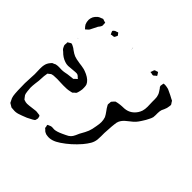

<svg xmlns="http://www.w3.org/2000/svg" viewBox="-155 -717 943 943"><g transform="rotate(-45 316.5 -245.5)"><path d="M15 -383Q13 -386 1 -410Q-10 -437 -15 -453Q-20 -469 -18 -485Q-18 -495 -17 -499Q-16 -501 -11 -509L-5 -519L5 -524Q17 -531 29 -533Q41 -535 64 -536L114 -537Q129 -537 159 -535L179 -534L217 -535Q234 -535 242 -533Q258 -530 271 -519L279 -512Q280 -510 283 -502Q287 -496 287 -492Q289 -483 288.5 -472Q288 -461 288 -456Q288 -446 290 -435.5Q292 -425 293 -420L296 -395Q296 -387 297 -384Q297 -384 305 -376Q306 -375 308 -372.5Q310 -370 312 -368Q314 -368 316 -372Q317 -373 322 -378Q327 -383 328 -390V-400Q328 -408 326 -424Q324 -440 324 -447Q324 -459 328 -470Q336 -494 356 -513Q362 -521 365 -523Q367 -525 378 -530Q381 -532 387 -532Q394 -532 398 -531Q399 -531 400.5 -531.5Q402 -532 404 -531Q406 -529 407 -526Q408 -523 410 -521Q411 -520 412 -518Q413 -516 414 -513V-512Q414 -510 412 -506Q410 -502 409 -500Q405 -491 398 -483Q387 -468 382 -456Q377 -444 373 -416Q371 -398 369 -390Q368 -382 364 -371.5Q360 -361 358 -357Q344 -328 324 -319Q316 -316 305 -316Q294 -316 292 -316Q277 -318 268 -321L260 -324Q258 -325 256.5 -327.5Q255 -330 254 -331Q246 -339 246 -339L244 -347Q240 -365 240 -372Q239 -385 239.5 -395Q240 -405 240 -412Q241 -421 241 -439Q241 -455 240 -464Q239 -466 239 -469Q239 -472 238 -474Q237 -478 233.5 -481.5Q230 -485 229 -487Q228 -488 227.5 -489.5Q227 -491 225 -492Q222 -493 215 -493.5Q208 -494 205 -495Q198 -496 188 -496Q178 -496 171 -497Q164 -498 147.5 -500Q131 -502 118 -502Q111 -502 95 -500Q78 -498 73 -495Q73 -495 61 -486Q60 -485 58.5 -484Q57 -483 55 -481Q54 -479 51 -468Q50 -465 50 -458Q50 -449 51 -444Q55 -415 56 -403V-397Q56 -393 54 -381Q54 -376 52 -374Q50 -371 37 -369Q34 -370 28.5 -371Q23 -372 21 -374Q19 -376 18 -378.5Q17 -381 15 -383ZM510 -515Q510 -516 511.5 -517Q513 -518 514 -519Q516 -521 519.5 -524Q523 -527 528 -530Q541 -535 546 -535Q556 -537 567.5 -534Q579 -531 587 -524Q590 -522 592.5 -518.5Q595 -515 598 -513Q602 -508 606 -496Q609 -490 609 -489Q609 -485 606 -479L603 -468Q601 -467 599.5 -467.5Q598 -468 597 -468L586 -467Q578 -467 564 -479L526 -498Q522 -500 514 -510Q513 -511 511.5 -512.5Q510 -514 510 -515ZM455 -511V-513Q455 -513 455 -511ZM455 -511 453 -504 454 -510Q454 -510 454.5 -510.5Q455 -511 455 -511ZM609 -405 612 -395Q612 -394 613.5 -392Q615 -390 614 -389Q613 -387 611 -386Q609 -385 608 -384Q603 -379 602 -379Q601 -379 597 -381Q595 -382 590.5 -384Q586 -386 585 -388Q583 -391 583 -402Q581 -406 582 -408Q582 -409 582.5 -409Q583 -409 584 -409Q587 -410 591.5 -412.5Q596 -415 598 -415Q602 -415 609 -405ZM594 -54Q595 -53 595 -43Q595 -40 594 -34Q593 -28 592 -24Q591 -19 589 -15.5Q587 -12 586 -9Q576 13 570 23L564 35L554 41Q553 42 551 43.5Q549 45 546 46H544L535 45Q522 44 507 37Q495 30 485 29Q481 28 472 28H457Q447 28 442 27Q431 24 420.5 18Q410 12 407 11Q402 8 388.5 -0.5Q375 -9 366 -17Q357 -25 345 -41Q343 -44 331.5 -57.5Q320 -71 305 -78Q296 -82 283.5 -83Q271 -84 265 -85L217 -88H194Q179 -88 171 -89Q153 -91 137.5 -100Q122 -109 104 -124Q60 -162 30 -207Q4 -245 9 -276Q9 -285 15 -295Q18 -301 23 -304Q26 -309 29 -311Q30 -312 37 -312Q41 -314 46 -314Q48 -314 49 -312Q50 -310 50 -309Q56 -297 56 -291Q55 -285 55 -274Q56 -258 68 -232Q70 -229 76 -215Q82 -201 90 -193Q97 -186 110 -180Q123 -174 128 -172Q135 -168 153.5 -158Q172 -148 190 -144Q196 -143 213.5 -139.5Q231 -136 245 -136Q259 -136 274 -141Q286 -147 298 -156Q314 -168 319 -170Q327 -175 329 -175H331L340 -174Q347 -174 349 -173Q351 -172 357 -166Q365 -158 365 -158L368 -145Q369 -140 370 -131.5Q371 -123 371 -119Q371 -102 373 -93Q377 -72 392 -56Q407 -40 428 -33Q441 -29 458 -29L493 -30Q496 -30 510.5 -30Q525 -30 536 -34Q543 -36 551 -41.5Q559 -47 564 -50Q570 -56 573 -56Q574 -57 576 -57Q579 -57 582.5 -56Q586 -55 589 -55Q592 -55 594 -54ZM613 -284H605Q612 -286 613 -284ZM605 -284Q604 -284 603 -283.5Q602 -283 602 -284Q603 -285 603.5 -284.5Q604 -284 605 -284ZM615 -113Q614 -112 610.5 -110Q607 -108 606 -107L599 -103Q597 -104 596 -106Q595 -108 594 -109Q593 -111 589.5 -114Q586 -117 586 -120V-122Q586 -127 588 -131Q588 -138 589 -139Q591 -140 592.5 -138.5Q594 -137 595 -137Q605 -135 610 -131L614 -118Q614 -117 615 -115.5Q616 -114 615 -113Z"/></g></svg>

Font: Rubik-Burned
Style: Regular
Weight: 400
Designer: NaN (generative design), Hubert & Fischer (Rubik source font outlines)
Foundry: NaN, Hubert & Fischer
Version: Version 1.000